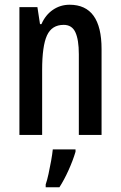

<svg xmlns="http://www.w3.org/2000/svg" viewBox="-20 -570 509 811"><path d="M274 -550Q409 -550 409 -363V0H313V-341Q313 -402 298.5 -433.5Q284 -465 249 -465Q199 -465 178.5 -420.5Q158 -376 158 -274V0H62V-540H138L149 -468H155Q172 -507 203.5 -528.5Q235 -550 274 -550ZM299 71Q288 108 269.5 149Q251 190 231 221H173V209Q179 192 185 164.5Q191 137 196 109Q201 81 203 61H299Z"/></svg>

Font: Noto Sans Thai Looped ExtraCondensed Medium
Style: Regular
Weight: 500
Width: 2
Designer: Sasikarn Vongin, Ben Mitchell
Foundry: The Fontpad Ltd
Version: Version 1.001; ttfautohint (v1.8.4.7-5d5b)